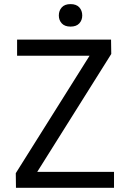

<svg xmlns="http://www.w3.org/2000/svg" viewBox="-20 -901 640 921"><path d="M158.7 -76.7 513.7 -642.1 512.7 -710.9H62V-633.8H409.7L55.7 -70.3L56.6 0H526.9V-76.7ZM262.2 -826.7Q262.2 -804.2 276.4 -788.8Q290.5 -773.4 318.4 -773.4Q346.2 -773.4 360.4 -788.8Q374.5 -804.2 374.5 -826.7Q374.5 -850.1 360.4 -865.7Q346.2 -881.3 318.4 -881.3Q290.5 -881.3 276.4 -865.7Q262.2 -850.1 262.2 -826.7Z"/></svg>

Font: Roboto Mono
Style: Regular
Weight: 400
Monospace: yes
Designer: Google
Version: Version 3.000